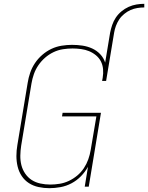

<svg xmlns="http://www.w3.org/2000/svg" viewBox="-20 -978 776 1006"><path d="M557 -807Q561 -827 568 -847.5Q575 -868 587 -886Q599 -904 616.5 -918.5Q634 -933 654 -942Q674 -951 695 -954.5Q716 -958 736 -958V-939Q718 -939 699.5 -936Q681 -933 664 -925.5Q647 -918 631 -905Q615 -892 604.5 -876Q594 -860 587.5 -842.5Q581 -825 578 -807ZM238 8Q210 8 182 2Q154 -4 131.5 -18.5Q109 -33 94 -55.5Q79 -78 72.5 -105Q66 -132 66 -160.5Q66 -189 71 -218L125 -544Q129 -570 138 -596.5Q147 -623 163 -647Q179 -671 201.5 -690.5Q224 -710 249.5 -722Q275 -734 303 -738.5Q331 -743 357 -743Q385 -743 412 -739Q439 -735 463 -724Q487 -713 505 -694Q523 -675 531 -650L557 -807H578L536 -554H515L518 -570Q522 -593 520 -615.5Q518 -638 508.5 -656.5Q499 -675 482.5 -688.5Q466 -702 446.5 -710Q427 -718 404.5 -721Q382 -724 360 -724Q335 -724 309.5 -720Q284 -716 260 -704.5Q236 -693 216 -675.5Q196 -658 181 -636Q166 -614 157.5 -589.5Q149 -565 145 -541L91 -215Q87 -189 86.5 -163Q86 -137 92 -113Q98 -89 112 -68.5Q126 -48 146 -35Q166 -22 191.5 -16.5Q217 -11 243 -11Q267 -11 292 -15Q317 -19 340.5 -30Q364 -41 384.5 -58Q405 -75 419.5 -97Q434 -119 442.5 -143Q451 -167 455 -191L485 -368H305L308 -387H509L445 0H424L441 -104Q426 -77 404 -54.5Q382 -32 354.5 -17.5Q327 -3 297 2.5Q267 8 238 8Z"/></svg>

Font: Iosevka Thin Extended
Style: Italic
Weight: 100
Width: 7
Italic angle: -9°
Monospace: yes
Designer: Belleve Invis
Foundry: Belleve Invis
Version: Version 32.5.0; ttfautohint (v1.8.4)